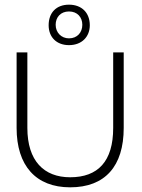

<svg xmlns="http://www.w3.org/2000/svg" viewBox="-20 -787 607 821"><path d="M280 14C429 14 509 -76 509 -240V-563H464V-240C464 -97 399 -29 280 -29C168 -29 97 -99 97 -240V-563H51V-240C51 -79 133 14 280 14ZM275 -594C330 -594 364 -630 364 -679C364 -732 330 -767 275 -767C220 -767 188 -732 188 -679C188 -628 222 -594 275 -594ZM275 -623C242 -623 218 -648 218 -681C218 -713 239 -738 275 -738C311 -738 332 -713 332 -681C332 -649 311 -623 275 -623Z"/></svg>

Font: OSH Darker Grotesque
Style: Regular
Weight: 400
Designer: Gabriel Lam
Foundry: TypeRant
Version: Version 1.000;Glyphs 3.1.1 (3148)